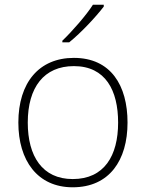

<svg xmlns="http://www.w3.org/2000/svg" viewBox="-20 -786 621 816"><path d="M421 -758V-766H375C348 -723 287 -653 245 -613V-606H274C326 -648 388 -715 421 -758ZM522 -265C522 -423 451 -540 294 -540C146 -540 58 -435 58 -265C58 -104 139 10 289 10C445 10 522 -105 522 -265ZM98 -265C98 -415 167 -505 294 -505C429 -505 482 -401 482 -265C482 -124 423 -25 289 -25C160 -25 98 -122 98 -265Z"/></svg>

Font: Noto Sans Lao ExtraLight
Style: Regular
Weight: 200
Designer: Monotype Design Team
Foundry: Monotype Imaging Inc.
Version: Version 2.003